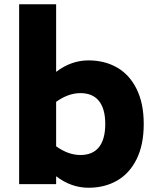

<svg xmlns="http://www.w3.org/2000/svg" viewBox="-20 -866 731 903"><path d="M656 -283Q656 -185 622.5 -117.5Q589 -50 530.5 -16.5Q472 17 396 17Q315 17 244 -37V0H70V-846H244V-528Q315 -582 396 -582Q472 -582 530.5 -548.5Q589 -515 622.5 -447.5Q656 -380 656 -283ZM475 -283Q475 -354 445.5 -391Q416 -428 358 -428Q301 -428 244 -387V-178Q301 -137 358 -137Q416 -137 445.5 -174Q475 -211 475 -283Z"/></svg>

Font: Biryani Heavy
Style: Regular
Weight: 900
Designer: Dan Reynolds and Mathieu Réguer
Foundry: Dan Reynolds and Mathieu Réguer
Version: Version 1.003; ttfautohint (v1.1) -l 5 -r 5 -G 72 -x 0 -D la